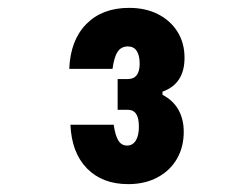

<svg xmlns="http://www.w3.org/2000/svg" viewBox="-20 -938 640 488"><path d="M447 -603Q447 -564 429.5 -534Q412 -504 380 -487Q348 -470 306 -470Q240 -470 201 -510Q162 -550 159 -621H269Q273 -593 281 -580.5Q289 -568 303 -568Q317 -568 325 -580.5Q333 -593 333 -616Q333 -638 326 -648.5Q319 -659 304 -659H279V-737H304Q320 -737 327.5 -747Q335 -757 335 -776Q335 -797 327.5 -808.5Q320 -820 305 -820Q288 -820 279 -806.5Q270 -793 266 -763H156Q159 -836 199.5 -877Q240 -918 308 -918Q350 -918 381.5 -902Q413 -886 431 -857.5Q449 -829 449 -791Q449 -758 435 -736.5Q421 -715 393 -705V-697Q420 -683 433.5 -659Q447 -635 447 -603Z"/></svg>

Font: Martian Mono Condensed SemiBold
Style: Regular
Weight: 600
Width: 3
Designer: Roman Shamin
Foundry: Evil Martians
Version: Version 1.000